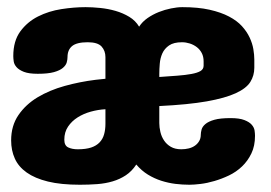

<svg xmlns="http://www.w3.org/2000/svg" viewBox="-20 -509 747 529"><path d="M10.7 -122.1Q10.7 -162.6 30.8 -191.9Q50.8 -221.2 83.7 -241Q116.7 -260.7 158.2 -272.2Q199.7 -283.7 243.2 -289.1L270.5 -292V-351.6Q270.5 -369.1 259.8 -380.9Q249 -392.6 221.7 -392.6Q191.4 -392.6 178.7 -382.1Q166 -371.6 166 -351.6Q166 -344.7 163.8 -336.9Q161.6 -329.1 153.3 -322Q145 -314.9 128.7 -310.3Q112.3 -305.7 84 -305.7Q59.6 -305.7 45.9 -311Q32.2 -316.4 25.6 -324Q19 -331.5 17.8 -339.8Q16.6 -348.1 16.6 -354.5Q16.6 -396 35.9 -422.4Q55.2 -448.7 84.7 -463.6Q114.3 -478.5 149.2 -483.9Q184.1 -489.3 215.8 -489.3Q233.9 -489.3 255.9 -487.1Q277.8 -484.9 298.3 -479Q318.8 -473.1 336.2 -462.6Q353.5 -452.1 363.3 -435.5Q372.1 -449.2 386.5 -459.2Q400.9 -469.2 417.5 -475.8Q434.1 -482.4 451.2 -485.8Q468.3 -489.3 482.4 -489.3Q525.9 -489.3 557.4 -482.2Q588.9 -475.1 611.1 -463.4Q633.3 -451.7 646.7 -436.8Q660.2 -421.9 667.7 -405.8Q675.3 -389.6 678 -373.8Q680.7 -357.9 680.7 -344.7V-322.3Q680.7 -300.8 669.7 -283.2Q658.7 -265.6 629.6 -252.2Q600.6 -238.8 549.6 -229.7Q498.5 -220.7 418.9 -216.8V-169.9Q418.9 -158.2 421.9 -145.5Q424.8 -132.8 431.9 -122.1Q439 -111.3 450.7 -104.5Q462.4 -97.7 479.5 -97.7Q490.2 -97.7 500 -100.1Q509.8 -102.5 517.1 -107.7Q524.4 -112.8 528.8 -120.4Q533.2 -127.9 533.2 -137.7Q533.2 -144 535.4 -152.1Q537.6 -160.2 545.9 -167.2Q554.2 -174.3 570.6 -179Q586.9 -183.6 615.2 -183.6Q639.6 -183.6 653.3 -178.2Q667 -172.9 673.6 -165.3Q680.2 -157.7 681.4 -149.4Q682.6 -141.1 682.6 -134.8Q682.6 -106.9 672.6 -86.2Q662.6 -65.4 646.7 -50.3Q630.9 -35.2 610.8 -25.6Q590.8 -16.1 570.8 -10.3Q550.8 -4.4 532.5 -2.2Q514.2 0 502 0Q482.9 0 463.1 -2.4Q443.4 -4.9 424.3 -11Q405.3 -17.1 387.7 -27.8Q370.1 -38.6 355.5 -55.7Q343.3 -37.1 326.7 -26.1Q310.1 -15.1 290.3 -9.3Q270.5 -3.4 247.6 -1.7Q224.6 0 200.2 0Q147.9 0 112.1 -8.8Q76.2 -17.6 53.5 -33.7Q30.8 -49.8 20.8 -72.3Q10.7 -94.7 10.7 -122.1ZM541 -339.8Q541 -353 535.9 -362.8Q530.8 -372.6 522.2 -379.2Q513.7 -385.7 502.9 -389.2Q492.2 -392.6 481.4 -392.6Q458.5 -392.6 445.8 -383.8Q433.1 -375 427.2 -361.8Q421.4 -348.6 420.2 -333.5Q418.9 -318.4 418.9 -305.7V-296.9Q446.3 -298.8 468.8 -300.5Q491.2 -302.2 507.3 -305.2Q523.4 -308.1 532.2 -313.2Q541 -318.4 541 -328.1ZM270.5 -208Q250.5 -207 230.2 -201.4Q210 -195.8 193.8 -185.5Q177.7 -175.3 167.5 -160.2Q157.2 -145 157.2 -124Q157.2 -107.9 168 -102.8Q178.7 -97.7 194.3 -97.7Q216.3 -97.7 231 -102.5Q245.6 -107.4 254.4 -116.7Q263.2 -126 266.8 -138.9Q270.5 -151.9 270.5 -168Z"/></svg>

Font: Concert One
Style: Regular
Weight: 400
Version: Version 1.003